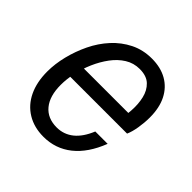

<svg xmlns="http://www.w3.org/2000/svg" viewBox="-145 -639 769 769"><g transform="rotate(45 239.5 -254.5)"><path d="M206 10Q153 10 113.5 -14Q74 -38 53 -82Q32 -126 32 -186Q32 -229 43.5 -275.5Q55 -322 76 -365.5Q97 -409 128.5 -443.5Q160 -478 201 -498.5Q242 -519 292 -519Q342 -519 378 -498.5Q414 -478 433.5 -439.5Q453 -401 453 -346Q453 -317 448 -286.5Q443 -256 434 -236H91L104 -298H405L370 -246Q378 -278 380.5 -314.5Q383 -351 375.5 -383Q368 -415 347 -435Q326 -455 287 -455Q253 -455 225 -437.5Q197 -420 175.5 -391Q154 -362 138.5 -326.5Q123 -291 115.5 -254.5Q108 -218 108 -186Q108 -123 136.5 -88.5Q165 -54 217 -54Q257 -54 287.5 -78.5Q318 -103 338 -152H408Q377 -72 325.5 -31Q274 10 206 10Z"/></g></svg>

Font: Instrument Sans SemiCondensed
Style: Italic
Weight: 400
Width: 4
Italic angle: -13°
Designer: Rodrigo Fuenzalida
Foundry: fragTYPE
Version: Version 1.000;gftools[0.9.28]